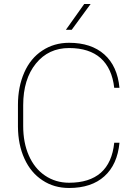

<svg xmlns="http://www.w3.org/2000/svg" viewBox="-20 -936 688 966"><path d="M554.7 -217.8C554.7 -217.8 554.7 -217.8 554.7 -217.8C547.9 -150.9 525.4 -100.6 487.3 -66.9C448.7 -33.2 395.5 -16.6 327.6 -16.6C327.6 -16.6 327.6 -16.6 327.6 -16.6C282.2 -16.6 241.7 -28.8 206.5 -52.7C170.9 -76.7 144 -110.4 125 -153.8C106 -196.8 96.7 -246.1 96.7 -302.2C96.7 -302.2 96.7 -406.7 96.7 -406.7C96.7 -406.7 96.7 -406.7 96.7 -406.7C96.7 -494.1 118.2 -564 160.6 -616.2C203.1 -668.5 258.8 -694.3 327.6 -694.3C327.6 -694.3 327.6 -694.3 327.6 -694.3C395.5 -694.3 448.2 -677.2 486.3 -643.6C524.4 -609.4 547.4 -559.6 554.7 -494.1C554.7 -494.1 581.1 -494.1 581.1 -494.1C581.1 -494.1 581.1 -494.1 581.1 -494.1C574.2 -566.9 548.8 -623 504.9 -662.1C460.9 -701.2 401.9 -720.7 327.6 -720.7C327.6 -720.7 327.6 -720.7 327.6 -720.7C276.9 -720.7 231.9 -707.5 192.9 -681.6C153.3 -655.8 123 -618.7 102.1 -571.3C81.1 -523.4 70.3 -469.2 70.3 -408.7C70.3 -408.7 70.3 -298.8 70.3 -298.8C70.3 -298.8 70.3 -298.8 70.3 -298.8C70.8 -238.3 81.5 -184.6 103 -137.7C124.5 -90.3 154.8 -54.2 193.8 -28.8C232.4 -2.9 277.3 9.8 327.6 9.8C327.6 9.8 327.6 9.8 327.6 9.8C402.3 9.8 461.9 -9.8 505.4 -49.3C548.8 -88.4 574.2 -144.5 581.1 -217.8C581.1 -217.8 554.7 -217.8 554.7 -217.8ZM311.5 -786.1C311.5 -786.1 340.8 -786.1 340.8 -786.1C340.8 -786.1 436 -916 436 -916C436 -916 403.8 -916 403.8 -916C403.8 -916 311.5 -786.1 311.5 -786.1Z"/></svg>

Font: WOX
Style: Regular
Weight: 500
Designer: Google
Foundry: ""
Version: ""